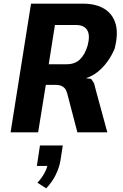

<svg xmlns="http://www.w3.org/2000/svg" viewBox="-20 -725 676 1052"><path d="M38 0 150 -705H434Q506 -705 552 -676.5Q598 -648 613.5 -594Q629 -540 608 -458Q591 -418 567.5 -386Q544 -354 515 -331Q486 -308 451 -297L461 -295L479 -293Q484 -287 491 -276Q498 -265 504 -235L568 0H404L348 -214Q343 -232 334.5 -241.5Q326 -251 314 -255.5Q302 -260 285 -260H231L189 0ZM247 -373H346Q390 -373 417.5 -399Q445 -425 460 -475Q475 -531 458 -559.5Q441 -588 397 -588H281ZM233 307 185 276Q208 252 223.5 223.5Q239 195 242 171L263 184H182L199 72H324L312 150Q305 194 284.5 234.5Q264 275 233 307Z"/></svg>

Font: Nunito Sans 7pt Condensed ExtraBold
Style: Italic
Weight: 800
Width: 3
Italic angle: -9°
Designer: Vernon Adams
Foundry: Vernon Adams
Version: Version 3.101;gftools[0.9.27]